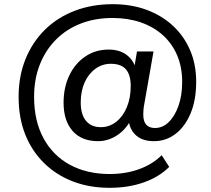

<svg xmlns="http://www.w3.org/2000/svg" viewBox="-20 -734 1007 918"><path d="M504 164Q408 164 328.5 133.5Q249 103 190.5 45.5Q132 -12 100.5 -91.5Q69 -171 69 -271Q69 -370 102 -451.5Q135 -533 195 -592Q255 -651 337.5 -682.5Q420 -714 519 -714Q607 -714 679.5 -687.5Q752 -661 805.5 -612Q859 -563 888.5 -495Q918 -427 918 -343Q918 -256 891.5 -192.5Q865 -129 819.5 -94Q774 -59 716 -59Q656 -59 624 -93Q592 -127 594 -187L618 -188Q593 -125 547 -92Q501 -59 449 -59Q370 -59 327 -108Q284 -157 284 -243Q284 -316 311.5 -373.5Q339 -431 388 -464Q437 -497 499 -497Q553 -497 587.5 -470Q622 -443 633 -393H619L635 -488H714L670 -237Q667 -222 666 -209.5Q665 -197 665 -186Q665 -154 679 -138Q693 -122 721 -122Q757 -122 786 -149.5Q815 -177 833 -227Q851 -277 851 -343Q851 -413 827 -469.5Q803 -526 758.5 -566Q714 -606 653 -627Q592 -648 518 -648Q435 -648 366.5 -621.5Q298 -595 248 -545Q198 -495 170.5 -425.5Q143 -356 143 -271Q143 -156 188 -73Q233 10 314.5 54Q396 98 504 98Q582 98 646 74.5Q710 51 753 8L789 64Q741 112 667.5 138Q594 164 504 164ZM462 -126Q503 -126 535.5 -151.5Q568 -177 586.5 -221.5Q605 -266 605 -323Q605 -376 582 -402.5Q559 -429 510 -429Q469 -429 436 -405Q403 -381 384.5 -339.5Q366 -298 366 -244Q366 -187 391 -156.5Q416 -126 462 -126Z"/></svg>

Font: Mulish ExtraLight SemiBold
Style: Italic
Weight: 600
Italic angle: -9°
Version: Version 3.603